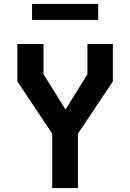

<svg xmlns="http://www.w3.org/2000/svg" viewBox="-20 -953 660 973"><path d="M244.5 0H375V-275.5L552 -540.5V-730H423V-576.5L312 -398L200.5 -577V-730H68V-540.5L244.5 -276ZM142.5 -852H477.5V-933H142.5Z"/></svg>

Font: Monaspace Krypton SemiBold
Style: Regular
Weight: 600
Designer: Riley Cran & the Lettermatic Team
Foundry: Lettermatic
Version: Version 1.200 (Monaspace Krypton)